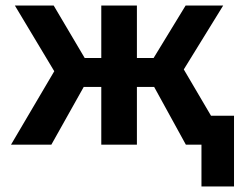

<svg xmlns="http://www.w3.org/2000/svg" viewBox="-20 -520 887 690"><path d="M704 150V-104H821V150ZM344 0V-207.5H206V-311.5H344V-500H472V-311.5H609V-207.5H472V0ZM19.5 0 175 -264 33.5 -500H173L312.5 -264L164.5 0ZM648 0 503 -264 647 -500H782L640.5 -270.5L799.5 0Z"/></svg>

Font: Geologica Cursive Medium
Style: Regular
Weight: 500
Designer: Sindre Bremnes, Frode Helland
Foundry: Monokrom Skriftforlag AS
Version: Version 1.010;gftools[0.9.28]